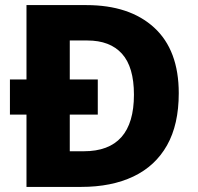

<svg xmlns="http://www.w3.org/2000/svg" viewBox="-20 -734 777 754"><path d="M319 -714Q489 -714 585.5 -625.5Q682 -537 682 -368Q682 -245 636 -163.5Q590 -82 504 -41Q418 0 299 0H84V-284H19V-422H84V-714ZM323 -575H254V-422H364V-284H254V-140H309Q506 -140 506 -362Q506 -471 459 -523Q412 -575 323 -575Z"/></svg>

Font: Noto Sans Tamil ExtraBold
Style: Regular
Weight: 800
Designer: Jelle Bosma - Monotype Design Team
Foundry: Monotype Imaging Inc.
Version: Version 2.004; ttfautohint (v1.8.4.7-5d5b)